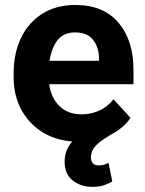

<svg xmlns="http://www.w3.org/2000/svg" viewBox="-20 -558 580 769"><path d="M429.7 168.9Q417.5 176.3 398.2 183.3Q378.9 190.4 349.6 190.4Q303.7 190.4 271.2 164.8Q238.8 139.2 238.8 89.8Q238.8 68.8 245.8 48.3Q252.9 27.8 269.5 8.8Q195.8 2.4 143.3 -33Q90.8 -68.4 62.7 -123.8Q34.7 -179.2 34.7 -246.1V-265.6Q34.7 -345.7 64.7 -407.2Q94.7 -468.8 150.1 -503.4Q205.6 -538.1 282.2 -538.1Q394.5 -538.1 454.6 -467Q514.6 -396 514.6 -279.3V-220.7H177.2Q184.1 -167 217.8 -133.5Q251.5 -100.1 306.6 -100.1Q344.7 -100.1 377.7 -115Q410.6 -129.9 434.6 -160.2L502.9 -85.9Q489.7 -66.4 468.5 -48.1Q447.3 -29.8 418.5 -16.1L419.4 -15.6Q382.8 5.4 363.5 25.6Q344.2 45.9 344.2 72.8Q344.2 86.4 351.3 95.5Q358.4 104.5 376 104.5Q390.1 104.5 399.2 101.1Q408.2 97.7 414.6 94.2ZM280.8 -428.2Q234.9 -428.2 210.4 -397Q186 -365.7 178.7 -314.5H376.5V-325.2Q376 -368.7 352.8 -398.4Q329.6 -428.2 280.8 -428.2Z"/></svg>

Font: Vazirmatn UI
Style: Bold
Weight: 700
Designer: Saber Rastikerdar
Foundry: Saber Rastikerdar
Version: Version 33.003